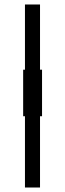

<svg xmlns="http://www.w3.org/2000/svg" viewBox="-20 -680 289 854"><path d="M91 154V-163H83V-370H91V-660H158V-370H167V-163H158V154Z"/></svg>

Font: Bricolage Grotesque 10pt Light
Style: Regular
Weight: 300
Designer: Mathieu Triay
Foundry: Atelier Triay
Version: Version 1.000; ttfautohint (v1.8.4.7-5d5b);gftools[0.9.32]